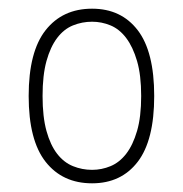

<svg xmlns="http://www.w3.org/2000/svg" viewBox="-20 -767 422 442"><path d="M192 -376Q214 -376 234.5 -384.5Q255 -393 270.5 -413Q286 -433 295.5 -465.5Q305 -498 305 -546Q305 -594 295.5 -626.5Q286 -659 270.5 -679.5Q255 -700 234.5 -708.5Q214 -717 192 -717Q169 -717 148 -708.5Q127 -700 111.5 -679.5Q96 -659 87 -626.5Q78 -594 78 -546Q78 -498 87 -465.5Q96 -433 111.5 -413Q127 -393 148 -384.5Q169 -376 192 -376ZM192 -345Q124 -345 85 -394.5Q46 -444 46 -546Q46 -648 85 -697.5Q124 -747 192 -747Q259 -747 297 -697.5Q335 -648 335 -546Q335 -444 297 -394.5Q259 -345 192 -345Z"/></svg>

Font: Encode Sans Compressed
Style: Thin
Weight: 100
Designer: Pablo Impallari, Andres Torresi
Foundry: Pablo Impallari, Andres Torresi
Version: Version 1.000; ttfautohint (v1.00) -l 8 -r 50 -G 200 -x 14 -